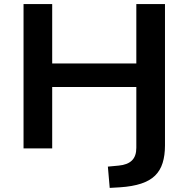

<svg xmlns="http://www.w3.org/2000/svg" viewBox="-20 -725 921 938"><path d="M516 193 507 89 560 84Q603 80 624.5 59Q646 38 646 -3V-300H235V0H95V-705H235V-415H646V-705H786V-14Q786 34 774.5 71Q763 108 737.5 133Q712 158 669.5 172Q627 186 567 190Z"/></svg>

Font: Nunito Sans 10pt SemiExpanded
Style: Bold
Weight: 700
Width: 6
Designer: Vernon Adams
Foundry: Vernon Adams
Version: Version 3.101;gftools[0.9.27]